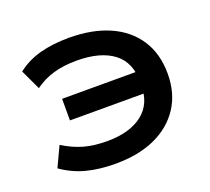

<svg xmlns="http://www.w3.org/2000/svg" viewBox="-123 -871 1134 1036"><g transform="rotate(-20 444.0 -352.5)"><path d="M374 10Q280 10 206.5 -9.5Q133 -29 69 -74L123 -189Q183 -152 240.5 -136Q298 -120 372 -120Q503 -120 576 -177.5Q649 -235 647 -341L666 -294H221V-418H669L649 -352Q650 -472 575 -528.5Q500 -585 364 -585Q290 -585 231 -568Q172 -551 123 -515L69 -630Q126 -675 200 -695Q274 -715 367 -715Q501 -715 598.5 -672Q696 -629 749.5 -547.5Q803 -466 803 -351Q803 -239 750 -158Q697 -77 601.5 -33.5Q506 10 374 10Z"/></g></svg>

Font: Nunito Sans 7pt Expanded
Style: Bold
Weight: 700
Width: 7
Designer: Vernon Adams
Foundry: Vernon Adams
Version: Version 3.101;gftools[0.9.27]